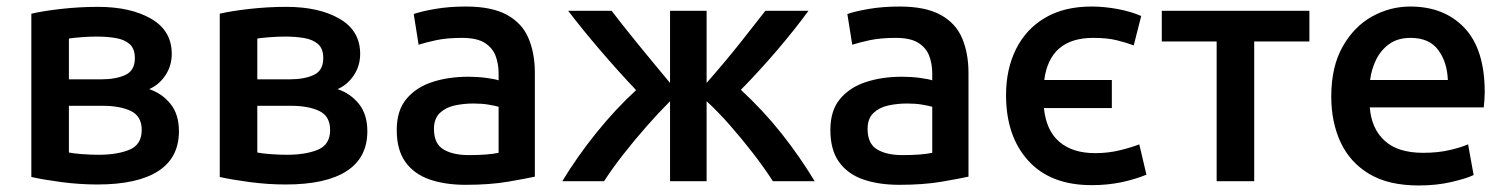

<svg xmlns="http://www.w3.org/2000/svg" viewBox="-20 -555 4617 588"><path d="M278 10Q223 10 167 2.5Q111 -5 76 -13V-513Q109 -521 165.5 -527.5Q222 -534 280 -534Q380 -534 443 -497.5Q506 -461 506 -390Q506 -354 487 -325Q468 -296 437 -282Q476 -269 502 -237Q528 -205 528 -153Q528 -72 464.5 -31Q401 10 278 10ZM191 -312H289Q335 -312 364 -325.5Q393 -339 393 -377Q393 -406 377 -420Q361 -434 334.5 -438.5Q308 -443 276 -443Q254 -443 228.5 -441Q203 -439 191 -437ZM282 -81Q339 -81 376.5 -96.5Q414 -112 414 -157Q414 -199 381 -215Q348 -231 294 -231H191V-88Q204 -85 231 -83Q258 -81 282 -81Z M855 10Q800 10 744 2.5Q688 -5 653 -13V-513Q686 -521 742.5 -527.5Q799 -534 857 -534Q957 -534 1020 -497.5Q1083 -461 1083 -390Q1083 -354 1064 -325Q1045 -296 1014 -282Q1053 -269 1079 -237Q1105 -205 1105 -153Q1105 -72 1041.5 -31Q978 10 855 10ZM768 -312H866Q912 -312 941 -325.5Q970 -339 970 -377Q970 -406 954 -420Q938 -434 911.5 -438.5Q885 -443 853 -443Q831 -443 805.5 -441Q780 -439 768 -437ZM859 -81Q916 -81 953.5 -96.5Q991 -112 991 -157Q991 -199 958 -215Q925 -231 871 -231H768V-88Q781 -85 808 -83Q835 -81 859 -81Z M1406 11Q1343 11 1295.5 -5.5Q1248 -22 1221.5 -59Q1195 -96 1195 -157Q1195 -217 1225 -252.5Q1255 -288 1304.5 -304Q1354 -320 1414 -320Q1443 -320 1469 -316.5Q1495 -313 1507 -309V-330Q1507 -360 1497.5 -384.5Q1488 -409 1464 -424Q1440 -439 1395 -439Q1349 -439 1316 -432Q1283 -425 1262 -418L1247 -512Q1269 -520 1312 -527.5Q1355 -535 1407 -535Q1486 -535 1532.5 -509.5Q1579 -484 1598.5 -438Q1618 -392 1618 -331V-14Q1591 -8 1535.5 1.5Q1480 11 1406 11ZM1416 -80Q1474 -80 1507 -87V-228Q1497 -231 1476.5 -234.5Q1456 -238 1430 -238Q1400 -238 1372.5 -232Q1345 -226 1327 -209Q1309 -192 1309 -160Q1309 -115 1338 -97.5Q1367 -80 1416 -80Z M1702 0Q1748 -76 1806.5 -148.5Q1865 -221 1928 -279Q1873 -337 1817 -402.5Q1761 -468 1720 -522H1853Q1885 -480 1928.5 -426.5Q1972 -373 2032 -301V-522H2144V-301Q2206 -372 2249 -426.5Q2292 -481 2324 -522H2456Q2416 -467 2361.5 -403Q2307 -339 2249 -280Q2319 -215 2374 -145.5Q2429 -76 2475 0H2347Q2320 -42 2285.5 -86.5Q2251 -131 2214.5 -172.5Q2178 -214 2144 -245V0H2032V-245Q1998 -211 1961 -169Q1924 -127 1889.5 -83Q1855 -39 1830 0Z M2734 11Q2671 11 2623.5 -5.5Q2576 -22 2549.5 -59Q2523 -96 2523 -157Q2523 -217 2553 -252.5Q2583 -288 2632.5 -304Q2682 -320 2742 -320Q2771 -320 2797 -316.5Q2823 -313 2835 -309V-330Q2835 -360 2825.5 -384.5Q2816 -409 2792 -424Q2768 -439 2723 -439Q2677 -439 2644 -432Q2611 -425 2590 -418L2575 -512Q2597 -520 2640 -527.5Q2683 -535 2735 -535Q2814 -535 2860.5 -509.5Q2907 -484 2926.5 -438Q2946 -392 2946 -331V-14Q2919 -8 2863.5 1.5Q2808 11 2734 11ZM2744 -80Q2802 -80 2835 -87V-228Q2825 -231 2804.5 -234.5Q2784 -238 2758 -238Q2728 -238 2700.5 -232Q2673 -226 2655 -209Q2637 -192 2637 -160Q2637 -115 2666 -97.5Q2695 -80 2744 -80Z M3323 12Q3197 12 3129 -63Q3061 -138 3061 -264Q3061 -343 3091.5 -404.5Q3122 -466 3180.5 -500.5Q3239 -535 3323 -535Q3361 -535 3402 -527.5Q3443 -520 3475 -506L3452 -416Q3428 -425 3399 -432Q3370 -439 3328 -439Q3195 -439 3178 -310H3385V-224H3177Q3184 -155 3224.5 -120.5Q3265 -86 3334 -86Q3374 -86 3410.5 -95Q3447 -104 3469 -113L3491 -20Q3454 -5 3412.5 3.5Q3371 12 3323 12Z M3706 0V-428H3538V-522H3990V-428H3821V0Z M4325 13Q4232 13 4173 -22.5Q4114 -58 4085.5 -119.5Q4057 -181 4057 -259Q4057 -351 4092 -412.5Q4127 -474 4182 -504.5Q4237 -535 4299 -535Q4403 -535 4465 -469.5Q4527 -404 4527 -272Q4527 -262 4526 -249Q4525 -236 4524 -226H4175Q4180 -161 4220.5 -124Q4261 -87 4338 -87Q4384 -87 4420 -95.5Q4456 -104 4476 -113L4493 -19Q4473 -9 4426.5 2Q4380 13 4325 13ZM4176 -310H4414Q4412 -365 4384.5 -402Q4357 -439 4300 -439Q4261 -439 4235 -420.5Q4209 -402 4194.5 -372.5Q4180 -343 4176 -310Z"/></svg>

Font: Ubuntu Sans SemiBold
Style: Regular
Weight: 600
Designer: Dalton Maag Ltd
Foundry: Dalton Maag Ltd
Version: Version 1.006; ttfautohint (v1.8.4.7-5d5b)